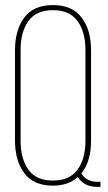

<svg xmlns="http://www.w3.org/2000/svg" viewBox="-20 -725 426 755"><path d="M338 -528V-172Q338 -90 300 -43Q320 -10 364 -10H375V10H364Q310 10 286 -29Q249 5 188 5Q112 5 75.5 -44Q39 -93 39 -172V-528Q39 -607 75.5 -656Q112 -705 188 -705Q264 -705 301 -656Q338 -607 338 -528ZM61 -529V-171Q61 -101 91.5 -58Q122 -15 188 -15Q254 -15 285 -58Q316 -101 316 -171V-529Q316 -599 285 -642Q254 -685 188 -685Q122 -685 91.5 -642Q61 -599 61 -529Z"/></svg>

Font: TypoPRO Bebas Neue
Style: Regular
Weight: 300
Designer: Ryoichi Tsunekawa
Foundry: Ryoichi Tsunekawa
Version: Version 001.003